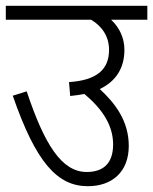

<svg xmlns="http://www.w3.org/2000/svg" viewBox="-20 -642 528 662"><path d="M0 -622V-574H294C333 -551 356 -515 356 -470C356 -402 313 -365 218 -359L222 -311C240 -313 256 -315 271 -318C333 -266 370 -210 370 -144C370 -72 329 -49 279 -49C192 -49 133 -145 72 -327L24 -312C104 -81 178 0 283 0C366 0 424 -49 424 -139C424 -225 377 -286 324 -335C381 -362 409 -409 409 -470C409 -511 392 -547 363 -574H488V-622Z"/></svg>

Font: Noto Sans Devanagari UI SemiCondensed Light
Style: Regular
Weight: 300
Width: 4
Designer: Jelle Bosma - Monotype Design Team
Foundry: Monotype Imaging Inc.
Version: Version 2.004